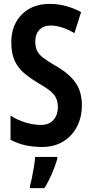

<svg xmlns="http://www.w3.org/2000/svg" viewBox="-20 -744 472 985"><path d="M400 -205Q400 -142 374.5 -93.5Q349 -45 303.5 -17.5Q258 10 196 10Q150 10 111 1.5Q72 -7 34 -27V-151Q71 -127 112.5 -115Q154 -103 190 -103Q232 -103 254.5 -129Q277 -155 277 -193Q277 -219 268.5 -239Q260 -259 238 -277Q216 -295 176 -318Q134 -343 103 -369.5Q72 -396 55 -433Q38 -470 38 -527Q38 -615 91.5 -669.5Q145 -724 236 -724Q279 -724 320 -712.5Q361 -701 396 -682L362 -574Q295 -613 240 -613Q202 -613 181.5 -590.5Q161 -568 161 -533Q161 -504 169.5 -485Q178 -466 200.5 -448.5Q223 -431 264 -407Q332 -369 366 -322Q400 -275 400 -205ZM274 71Q263 109 245.5 149Q228 189 208 221H134V209Q139 191 144.5 164Q150 137 154.5 109Q159 81 160 61H274Z"/></svg>

Font: Noto Sans Bengali ExtraCondensed SemiBold
Style: Regular
Weight: 600
Width: 2
Designer: Joana Ranito - Universal Thirst; Jelle Bosma - Monotype Design Team
Foundry: Universal Thirst ehf.
Version: Version 3.000; ttfautohint (v1.8.4.7-5d5b)